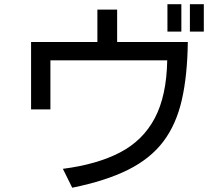

<svg xmlns="http://www.w3.org/2000/svg" viewBox="-20 -838 1040 902"><path d="M766.6 -689.5V-818.4H832V-689.5ZM872.1 -689.5V-818.4H937.5V-689.5ZM319.3 43.9 275.4 -44.9Q435.5 -65.4 543.5 -121.6Q651.4 -177.7 707 -282.7Q762.7 -387.7 765.6 -554.7H216.8V-324.2H126V-640.6H437.5V-793H530.3V-640.6H862.3Q860.4 -482.4 834 -367.7Q807.6 -252.9 747.1 -172.9Q686.5 -92.8 582 -40.5Q477.5 11.7 319.3 43.9Z"/></svg>

Font: Kosugi
Style: Regular
Weight: 400
Version: Version 4.002